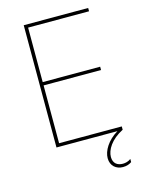

<svg xmlns="http://www.w3.org/2000/svg" viewBox="-132 -781 817 1062"><g transform="rotate(-15 277.0 -250.0)"><path d="M110 0H459C399 36 368 89 368 131C368 175 399 200 438 200C460 200 475 194 488 185V167C474 178 457 182 442 182C412 182 387 167 387 129C387 89 418 36 489 0V-19H130V-350H459V-369H130V-681H479V-700H110Z"/></g></svg>

Font: Fixel Text Thin
Style: Regular
Weight: 100
Width: 4
Designer: AlfaBravo + MacPaw
Foundry: Kyrylo Tkachov, Marchela Mozhyna, Serhii Makarenko, Maria Weinstein, Zakhar Kryvoshyya
Version: Version 1.211